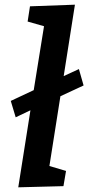

<svg xmlns="http://www.w3.org/2000/svg" viewBox="-20 -796 377 820"><path d="M337 -431 238 -385 191 -87 262 -66 251 -1 58 4 110 -325 47 -295 26 -365 124 -411 168 -684 98 -704 108 -769 300 -776 252 -471 317 -501Z"/></svg>

Font: Bitter Pro SemiBold
Style: Italic
Weight: 600
Italic angle: -9°
Designer: Sol Matas, and Bitter project Authors
Foundry: Sol Matas
Version: Version 1.010